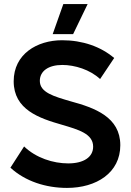

<svg xmlns="http://www.w3.org/2000/svg" viewBox="-20 -909 641 940"><path d="M409 -889H290L238 -742H338ZM308 11C452 11 569 -63 569 -198C569 -336 444 -381 326 -413C244 -437 175 -456 175 -513C175 -561 217 -591 285 -591C346 -591 421 -568 470 -522L539 -625C473 -681 384 -712 284 -712C161 -712 47 -644 47 -511C47 -372 172 -330 284 -298C365 -274 436 -254 436 -191C436 -140 390 -109 314 -109C240 -109 156 -136 98 -192L31 -88C104 -21 205 11 308 11Z"/></svg>

Font: Fixel Display SemiBold
Style: Regular
Weight: 600
Designer: AlfaBravo + MacPaw
Foundry: Kyrylo Tkachov, Marchela Mozhyna, Serhii Makarenko, Maria Weinstein, Zakhar Kryvoshyya
Version: Version 1.211